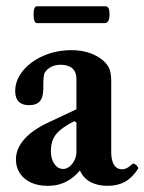

<svg xmlns="http://www.w3.org/2000/svg" viewBox="-20 -586 464 617"><path d="M31.2 -73.2Q31.2 -107.9 57.4 -137.9Q83.5 -168 134.3 -191.9L225.6 -234.9V-331.5Q225.6 -354.5 212.6 -366.2Q199.7 -377.9 174.8 -377.9Q157.2 -377.9 143.8 -370.8Q130.4 -363.8 123 -351.1Q121.1 -347.2 120.1 -335.7Q119.1 -324.2 119.1 -301.3Q119.1 -273.4 108.2 -260.7Q97.2 -248 72.8 -248Q51.3 -248 40 -259.5Q28.8 -271 28.8 -293Q28.8 -328.1 53.5 -358.4Q78.1 -388.7 119.6 -406.7Q161.1 -424.8 209.5 -424.8Q236.8 -424.8 260.3 -418.2Q283.7 -411.6 301.8 -398.9Q320.8 -385.7 329.1 -370.1Q337.4 -354.5 337.4 -325.7V-97.2Q337.4 -70.3 346.4 -56.2Q355.5 -42 372.6 -42Q380.4 -42 387.9 -45.9Q395.5 -49.8 405.3 -59.1Q407.7 -61.5 413.1 -58.8Q418.5 -56.2 421.9 -51Q425.3 -45.9 423.3 -43Q405.3 -15.1 381.8 -2Q358.4 11.2 325.2 11.2Q295.9 11.2 272.5 -0.2Q249 -11.7 236.8 -38.1Q222.2 -21 206.3 -10.3Q190.4 0.5 172.4 5.9Q154.3 11.2 132.8 11.2Q102.5 11.2 79.6 0.7Q56.6 -9.8 43.9 -29.1Q31.2 -48.3 31.2 -73.2ZM225.6 -97.2V-191.9L219.2 -196.8Q189.5 -181.6 173.3 -168Q157.2 -154.3 150.4 -138.4Q143.6 -122.6 143.6 -99.1Q143.6 -83.5 148.7 -70.6Q153.8 -57.6 162.8 -50.3Q171.9 -43 183.1 -43Q193.4 -43 203.4 -50.8Q213.4 -58.6 219.5 -71.3Q225.6 -84 225.6 -97.2ZM87.9 -540Q87.9 -565.9 99.1 -565.9H318.8Q332 -565.9 332 -541Q332 -511.7 316.9 -511.7H99.1Q87.9 -511.7 87.9 -540Z"/></svg>

Font: Junicode Two Beta VF
Style: Regular
Weight: 400
Designer: Peter S. Baker
Foundry: Briery Creek Software
Version: Version 1.031 beta; ttfautohint (v1.8.1.43-b0c9)